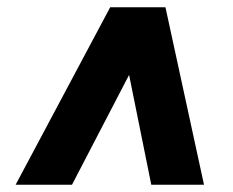

<svg xmlns="http://www.w3.org/2000/svg" viewBox="-20 -648 640 528"><path d="M23 -140 283 -628H435L541 -140H396L335 -442L178 -140Z"/></svg>

Font: Winston Black
Style: Italic
Weight: 900
Italic angle: -9°
Designer: Original fonts by Vernon Adams / Changes by Cristiano Sobral
Foundry: VOriginal fonts by Vernon Adams / Changes by Cristiano Sobral
Version: Version 2.503;July 17, 2020;FontCreator 13.0.0.2655 64-bit